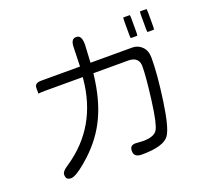

<svg xmlns="http://www.w3.org/2000/svg" viewBox="-135 -946 1270 1161"><g transform="rotate(-20 500.0 -365.5)"><path d="M766.1 -773.9Q764.2 -766.6 764.2 -749V-666Q764.2 -649.4 766.1 -641.1H808.1Q810.1 -650.4 810.1 -666V-749Q810.1 -765.6 808.1 -773.9ZM871.6 -749V-666Q871.6 -649.4 873.5 -641.1H915.5Q917.5 -650.4 917.5 -666V-749Q917.5 -765.6 915.5 -773.9H873.5Q871.6 -764.6 871.6 -749ZM418.9 -584.5H168.9Q139.6 -584.5 130.9 -570.3Q126.5 -563.5 126.5 -551.8V-516.6Q142.1 -519 168.9 -519H412.6L411.6 -507.8Q383.8 -210.9 148.9 -51.8Q130.4 -40 119.1 -29.3Q105 -15.1 105 -2.9Q105 15.6 113 23.7Q121.1 31.7 138.7 31.7Q145 31.7 155.8 27.8Q193.4 13.7 266.1 -52.7Q359.9 -139.2 410.6 -247.1Q461.9 -355.5 480 -509.8L481 -519H706.1Q740.7 -519 758.3 -501.5Q773.9 -485.8 773.9 -458Q773.9 -391.1 755.4 -247.1Q745.1 -167.5 735.6 -125.5Q726.1 -83.5 716.8 -67.4Q708 -50.3 686.5 -41Q662.6 -30.8 623 -30.8H622.6L576.7 -33.7Q556.2 -33.7 547.4 -24.9Q538.6 -16.1 538.6 2.7Q538.6 21.5 548.3 31.2Q560.5 43.5 588.9 43.5Q730 43.5 766.1 -8.8Q796.9 -52.7 820.1 -216.6Q843.3 -380.4 843.3 -485.4Q843.3 -533.7 816.9 -559.1Q791 -584.5 754.9 -584.5H486.3L492.7 -701.7Q492.7 -720.7 489 -733.4Q485.4 -746.1 479 -752.4Q471.2 -760.3 457.3 -760.3Q443.4 -760.3 435.5 -752.4Q422.4 -739.3 422.4 -704.1Z"/></g></svg>

Font: YuPearl-ExtraLight
Style: ExtraLight
Weight: 200
Designer: Max Yao
Foundry: Max-Everyday
Version: Version 1.011; ttfautohint (v1.8.3)